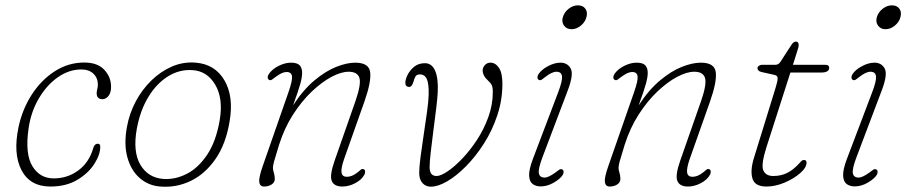

<svg xmlns="http://www.w3.org/2000/svg" viewBox="-20 -692 3401 720"><path d="M284.5 -431.5Q239 -431.5 197.2 -402.5Q155.5 -373.5 125.8 -323.2Q96 -273 87 -209.5Q73.5 -114.5 101.5 -68.8Q129.5 -23 181.5 -23Q233 -23 273.5 -52.8Q314 -82.5 329.5 -136Q334 -153 347 -153Q356 -153 356 -142Q356 -112 333.5 -77Q311 -42 269.2 -17.2Q227.5 7.5 169 7.5Q92.5 7.5 60.5 -54.2Q28.5 -116 49.5 -215.5Q64 -283 99.5 -337.8Q135 -392.5 185.8 -425Q236.5 -457.5 296 -457.5Q346 -457.5 371.2 -430.2Q396.5 -403 396.5 -366Q396.5 -344.5 386.8 -332.2Q377 -320 364 -320Q342.5 -320 342.5 -343Q342.5 -349.5 344.8 -358Q347 -366.5 347 -374.5Q347 -399.5 330.5 -415.5Q314 -431.5 284.5 -431.5Z M714.5 -457Q786.5 -451 821.8 -390.5Q857 -330 841 -237Q827 -151.5 788 -95.5Q749 -39.5 695 -13.5Q641 12.5 580.5 7.5Q536.5 4 504 -24.2Q471.5 -52.5 457.8 -101.5Q444 -150.5 456 -216Q465 -266.5 489 -311.5Q513 -356.5 548 -390.5Q583 -424.5 625.5 -442.8Q668 -461 714.5 -457ZM593 -21Q637 -18 680.2 -40Q723.5 -62 757 -112Q790.5 -162 804 -242Q817.5 -323 787.2 -374.2Q757 -425.5 702 -429Q653.5 -432.5 610.2 -405.8Q567 -379 536.2 -328.2Q505.5 -277.5 493 -209Q477.5 -123 506.5 -74Q535.5 -25 593 -21Z M989 -392.5Q984.5 -395 984 -401Q983.5 -407 987.5 -413.5Q1000 -432.5 1024.5 -444.8Q1049 -457 1071 -457Q1094.5 -457 1103.8 -447Q1113 -437 1113 -418.5Q1113 -402.5 1106.2 -377.8Q1099.5 -353 1079 -297Q1117.5 -356 1159.8 -391Q1202 -426 1241.5 -441.5Q1281 -457 1312 -457Q1364 -457 1368.2 -420.8Q1372.5 -384.5 1346.5 -311L1270.5 -96Q1258 -60 1260.8 -44.5Q1263.5 -29 1280.5 -29Q1290 -29 1299.8 -32.8Q1309.5 -36.5 1321.5 -46Q1328.5 -52 1333.5 -56Q1338.5 -60 1344.5 -57Q1349 -55 1349.2 -48.8Q1349.5 -42.5 1346.5 -37Q1336.5 -18 1312.2 -5.2Q1288 7.5 1264 7.5Q1232.5 7.5 1224 -13.8Q1215.5 -35 1235.5 -91.5L1313 -313Q1335 -376.5 1327.8 -399.8Q1320.5 -423 1287.5 -423Q1259.5 -423 1223.2 -403.8Q1187 -384.5 1149.2 -348.8Q1111.5 -313 1079 -262.5Q1046.5 -212 1026.5 -149Q1011.5 -101 1007.5 -85.8Q1003.5 -70.5 1003.5 -62Q1003.5 -55.5 1007 -44.2Q1010.5 -33 1010.5 -21Q1010.5 -8 998.5 -0.2Q986.5 7.5 970.5 7.5Q954.5 7.5 952.2 -9.2Q950 -26 965.5 -70L1061.5 -345.5Q1077 -389.5 1075 -405.8Q1073 -422 1054.5 -422Q1046.5 -422 1036.8 -417.8Q1027 -413.5 1013.5 -403.5Q1006 -398 1000.5 -393.8Q995 -389.5 989 -392.5Z M1552 -44Q1552 -64.5 1557 -103.5Q1562 -142.5 1569 -187.8Q1576 -233 1581.5 -273.5Q1587 -314 1587.5 -337Q1588.5 -377 1580.8 -395Q1573 -413 1554.5 -413Q1542 -413 1537.5 -404.2Q1533 -395.5 1530.5 -385.5Q1524.5 -366 1515 -366Q1500 -366 1500 -381.5Q1500 -394 1508.5 -411.2Q1517 -428.5 1533.2 -441.8Q1549.5 -455 1573.5 -455Q1599.5 -455 1611.8 -426.5Q1624 -398 1621.5 -346.5Q1620.5 -325 1615.8 -285.8Q1611 -246.5 1605.2 -202.5Q1599.5 -158.5 1595.2 -120.8Q1591 -83 1591 -65Q1591 -32 1617 -32Q1632.5 -32 1658.2 -49.2Q1684 -66.5 1713.2 -97Q1742.5 -127.5 1768.8 -167.5Q1795 -207.5 1811.5 -253.5Q1828 -299.5 1828 -347Q1828 -364.5 1824 -372.8Q1820 -381 1812 -388Q1790 -407.5 1790 -428Q1790 -438.5 1798.2 -447.8Q1806.5 -457 1819 -457Q1838 -457 1851 -437.8Q1864 -418.5 1864 -378Q1864 -317 1845 -259.8Q1826 -202.5 1795 -154Q1764 -105.5 1728 -69Q1692 -32.5 1657.2 -12.2Q1622.5 8 1596 8Q1576 8 1564 -5.8Q1552 -19.5 1552 -44Z M2123 -582.5Q2105 -582.5 2095.2 -595.8Q2085.5 -609 2090.5 -627Q2096 -646.5 2112.5 -659.2Q2129 -672 2147 -672Q2166 -672 2175.2 -659.2Q2184.5 -646.5 2179 -627Q2174 -609 2158 -595.8Q2142 -582.5 2123 -582.5ZM2014.5 -103Q1997.5 -58 2000.8 -42Q2004 -26 2022.5 -26Q2036.5 -26 2063.5 -45.5Q2070.5 -51 2076.5 -55.2Q2082.5 -59.5 2088.5 -56.5Q2093 -54.5 2093.5 -48.2Q2094 -42 2090 -35.5Q2080.5 -21 2056.5 -7Q2032.5 7 2007.5 7Q1990 7 1977.8 -1.8Q1965.5 -10.5 1964.2 -32.8Q1963 -55 1978 -95L2073 -345.5Q2089.5 -388.5 2087.5 -405.8Q2085.5 -423 2066.5 -423Q2050 -423 2025 -403.5Q2018.5 -398.5 2012.5 -394Q2006.5 -389.5 2000.5 -392.5Q1996 -395 1995.5 -401Q1995 -407 1999 -413.5Q2011 -431.5 2035.5 -444.2Q2060 -457 2081.5 -457Q2108 -457 2120 -435.2Q2132 -413.5 2109.5 -354Z M2285 -392.5Q2280.5 -395 2280 -401Q2279.5 -407 2283.5 -413.5Q2296 -432.5 2320.5 -444.8Q2345 -457 2367 -457Q2390.5 -457 2399.8 -447Q2409 -437 2409 -418.5Q2409 -402.5 2402.2 -377.8Q2395.5 -353 2375 -297Q2413.5 -356 2455.8 -391Q2498 -426 2537.5 -441.5Q2577 -457 2608 -457Q2660 -457 2664.2 -420.8Q2668.5 -384.5 2642.5 -311L2566.5 -96Q2554 -60 2556.8 -44.5Q2559.5 -29 2576.5 -29Q2586 -29 2595.8 -32.8Q2605.5 -36.5 2617.5 -46Q2624.5 -52 2629.5 -56Q2634.5 -60 2640.5 -57Q2645 -55 2645.2 -48.8Q2645.5 -42.5 2642.5 -37Q2632.5 -18 2608.2 -5.2Q2584 7.5 2560 7.5Q2528.5 7.5 2520 -13.8Q2511.5 -35 2531.5 -91.5L2609 -313Q2631 -376.5 2623.8 -399.8Q2616.5 -423 2583.5 -423Q2555.5 -423 2519.2 -403.8Q2483 -384.5 2445.2 -348.8Q2407.5 -313 2375 -262.5Q2342.5 -212 2322.5 -149Q2307.5 -101 2303.5 -85.8Q2299.5 -70.5 2299.5 -62Q2299.5 -55.5 2303 -44.2Q2306.5 -33 2306.5 -21Q2306.5 -8 2294.5 -0.2Q2282.5 7.5 2266.5 7.5Q2250.5 7.5 2248.2 -9.2Q2246 -26 2261.5 -70L2357.5 -345.5Q2373 -389.5 2371 -405.8Q2369 -422 2350.5 -422Q2342.5 -422 2332.8 -417.8Q2323 -413.5 2309.5 -403.5Q2302 -398 2296.5 -393.8Q2291 -389.5 2285 -392.5Z M2884.5 -411 2835.5 -422Q2820.5 -425.5 2820.5 -437Q2820.5 -441.5 2825.8 -445.2Q2831 -449 2837.5 -449H2887.5Q2899.5 -449 2906.5 -460L2948 -524Q2955.5 -536 2965 -536Q2975 -536 2975 -523Q2975 -518 2973 -511Q2971 -504 2968 -495L2953.5 -449H3074.5Q3089.5 -449 3089.5 -438Q3089.5 -420 3059.5 -420H2944L2854.5 -141Q2833.5 -75.5 2842.2 -53.8Q2851 -32 2880 -32Q2909 -32 2932.5 -43.8Q2956 -55.5 2979.5 -82Q2985.5 -89 2988.2 -90.5Q2991 -92 2995.5 -92Q3004.5 -92 3004.5 -82Q3004.5 -63.5 2980.8 -42.8Q2957 -22 2922.2 -7.2Q2887.5 7.5 2854 7.5Q2811 7.5 2801.8 -22.2Q2792.5 -52 2807.5 -100.5L2888.5 -363Q2896 -387 2896.2 -397.8Q2896.5 -408.5 2884.5 -411Z M3300.5 -582.5Q3282.5 -582.5 3272.8 -595.8Q3263 -609 3268 -627Q3273.5 -646.5 3290 -659.2Q3306.5 -672 3324.5 -672Q3343.5 -672 3352.8 -659.2Q3362 -646.5 3356.5 -627Q3351.5 -609 3335.5 -595.8Q3319.5 -582.5 3300.5 -582.5ZM3192 -103Q3175 -58 3178.2 -42Q3181.5 -26 3200 -26Q3214 -26 3241 -45.5Q3248 -51 3254 -55.2Q3260 -59.5 3266 -56.5Q3270.5 -54.5 3271 -48.2Q3271.5 -42 3267.5 -35.5Q3258 -21 3234 -7Q3210 7 3185 7Q3167.5 7 3155.2 -1.8Q3143 -10.5 3141.8 -32.8Q3140.5 -55 3155.5 -95L3250.5 -345.5Q3267 -388.5 3265 -405.8Q3263 -423 3244 -423Q3227.5 -423 3202.5 -403.5Q3196 -398.5 3190 -394Q3184 -389.5 3178 -392.5Q3173.5 -395 3173 -401Q3172.5 -407 3176.5 -413.5Q3188.5 -431.5 3213 -444.2Q3237.5 -457 3259 -457Q3285.5 -457 3297.5 -435.2Q3309.5 -413.5 3287 -354Z"/></svg>

Font: Fraunces 9pt S100 Thin
Style: Italic
Weight: 100
Italic angle: -16°
Version: Version 1.000; ttfautohint (v1.8.3)